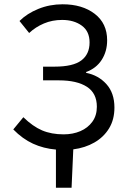

<svg xmlns="http://www.w3.org/2000/svg" viewBox="-20 -688 594 896"><path d="M241 188V10Q183 5 134 -17.5Q85 -40 42 -84L89 -141Q133 -98 176.5 -79.5Q220 -61 277 -61Q320 -61 355 -76Q390 -91 411 -120Q432 -149 432 -190Q432 -253 385.5 -283Q339 -313 255 -313H181V-377H235Q321 -377 359.5 -406Q398 -435 398 -490Q398 -542 361.5 -568.5Q325 -595 270 -595Q224 -595 185 -578.5Q146 -562 116 -534L71 -590Q106 -625 159 -646.5Q212 -668 272 -668Q364 -668 422 -623.5Q480 -579 480 -500Q480 -448 454.5 -408.5Q429 -369 382 -352V-348Q439 -337 476.5 -295.5Q514 -254 514 -186Q514 -130 489 -89Q464 -48 420.5 -23Q377 2 322 9L314 188Z"/></svg>

Font: .
Style: 
Weight: 400
Designer: Paul D. Hunt, Dalton Maag
Foundry: Dalton Maag Ltd
Version: Version 1.200